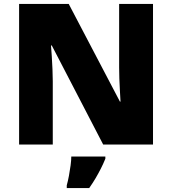

<svg xmlns="http://www.w3.org/2000/svg" viewBox="-20 -734 874 975"><path d="M757 0H504L243 -503H239Q241 -480 243 -447.5Q245 -415 246.5 -382Q248 -349 248 -322V0H77V-714H329L589 -218H592Q591 -241 589 -272Q587 -303 586 -335Q585 -367 585 -391V-714H757ZM515 72Q504 99 492 122.5Q480 146 466 170Q452 194 433 221H319V207Q325 186 330 159Q335 132 338.5 106Q342 80 342 61H515Z"/></svg>

Font: Noto Sans Thai Black
Style: Regular
Weight: 900
Version: Version 2.001